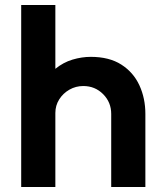

<svg xmlns="http://www.w3.org/2000/svg" viewBox="-20 -750 668 770"><path d="M65 0V-730H202V-474Q234 -500 271 -511Q308 -522 344 -522Q418 -522 466.5 -491Q515 -460 539 -408Q563 -356 563 -293V0H426V-293Q426 -340 393.5 -372.5Q361 -405 314 -405Q284 -405 258.5 -390.5Q233 -376 217.5 -351.5Q202 -327 202 -297V0Z"/></svg>

Font: MuseoModerno SemiBold
Style: Regular
Weight: 600
Designer: Pablo Cosgaya, Héctor Gatti, Marcela Romero, and the Authors of The MuseoModerno Project.
Foundry: Omnibus-Type Team
Version: Version 1.001